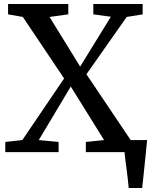

<svg xmlns="http://www.w3.org/2000/svg" viewBox="-20 -763 758 963"><path d="M625.5 180Q624 160.5 621.2 136.5Q618.5 112.5 615.2 88Q612 63.5 609 40.8Q606 18 604.5 0L559.5 -60.5H718Q716 -41 713.5 -16.8Q711 7.5 708.5 34Q706 60.5 703 86.8Q700 113 697.8 137Q695.5 161 693 180ZM92 -60.5 301.5 -369.5 94.5 -678 20.5 -691V-743H322.5V-691L228.5 -678L382 -429L536 -679L448 -691V-743H695.5V-691L615.5 -678L413.5 -390.5L635.5 -60.5L711.5 -51V0H410.5V-51L502 -60.5L335 -329L174.5 -60.5L274 -51V0H6.5V-51Z"/></svg>

Font: Merriweather Medium
Style: Regular
Weight: 500
Version: Version 2.100